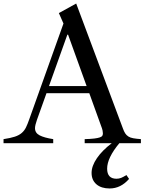

<svg xmlns="http://www.w3.org/2000/svg" viewBox="-44 -810 817 1086"><path d="M686 202 671 180C659.7 187.3 649.8 192.7 641.5 196C633.2 199.3 624.3 201 615 201C579.7 201 562 182 562 144C562 103.3 585 55.3 631 0H753V-23C735.7 -24.3 721.3 -26 710 -28C698.7 -30 689.3 -33.3 682 -38C674.7 -42.7 668.7 -48.7 664 -56C659.3 -63.3 655 -72.7 651 -84L387 -790L289 -736L315 -677L121 -134C115 -116.7 109 -101.8 103 -89.5C97 -77.2 89 -66.7 79 -58C69 -49.3 56 -42.3 40 -37C24 -31.7 2.7 -27 -24 -23V0H257V-23C223 -28.3 197.3 -35.5 180 -44.5C162.7 -53.5 154 -67 154 -85C154 -95.7 157.7 -111.3 165 -132L219 -283H461L527 -100C531.7 -88 534.7 -78.8 536 -72.5C537.3 -66.2 538 -60.7 538 -56C538 -50.7 537 -46.2 535 -42.5C533 -38.8 528.3 -35.7 521 -33C513.7 -30.3 503.2 -28.2 489.5 -26.5C475.8 -24.8 457.7 -23.7 435 -23V0H588C552 27.3 524 55.7 504 85C484 114.3 474 142 474 168C474 195.3 483.2 216.8 501.5 232.5C519.8 248.2 544.7 256 576 256C618 256 654.7 238 686 202ZM337 -614H341L446 -323H233Z"/></svg>

Font: Libre Caslon Text
Style: Regular
Weight: 400
Designer: Pablo Impallari, Rodrigo Fuenzalida
Foundry: Pablo Impallari, Rodrigo Fuenzalida
Version: Version 1.000; ttfautohint (v0.93) -l 8 -r 50 -G 200 -x 14 -